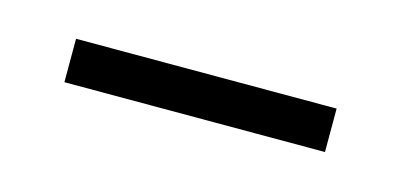

<svg xmlns="http://www.w3.org/2000/svg" viewBox="-24 -350 331 158"><g transform="rotate(15 141.0 -271.5)"><path d="M30 -253H252V-290H30Z"/></g></svg>

Font: Noto Sans Myanmar UI Condensed ExtraLight
Style: Regular
Weight: 200
Width: 3
Designer: Monotype Design Team
Foundry: Monotype Imaging Inc.
Version: Version 2.103